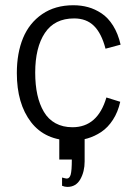

<svg xmlns="http://www.w3.org/2000/svg" viewBox="-20 -530 518 740"><path d="M44.9 0ZM208.5 85V4.9H306.2V92.3Q306.2 131.3 289.6 160.9Q272.9 190.4 239.7 190.4Q229.5 190.4 219.2 186V154.3Q233.9 158.2 237.3 158.2Q248 158.2 252.4 143.1Q256.8 127.9 256.8 85ZM44.9 -248.5Q44.9 -325.2 68.8 -383.3Q92.8 -441.4 142.6 -475.6Q192.4 -509.8 262.7 -509.8Q293 -509.8 319.6 -502.4Q346.2 -495.1 371.3 -478.5Q396.5 -461.9 415.8 -431.2Q435.1 -400.4 444.8 -357.9L386.7 -342.3Q371.1 -401.9 342 -430.4Q313 -459 265.6 -459Q190.4 -459 153.1 -403.1Q115.7 -347.2 115.7 -250Q115.7 -202.6 124 -165Q132.3 -127.4 149.2 -98.9Q166 -70.3 194.1 -54.9Q222.2 -39.6 259.3 -39.6Q356.4 -39.6 390.1 -154.3L443.4 -137.7Q434.6 -98.1 415.3 -68.4Q396 -38.6 370.4 -21.5Q344.7 -4.4 316.4 3.7Q288.1 11.7 257.8 11.7Q154.3 11.7 99.6 -59.3Q44.9 -130.4 44.9 -248.5Z"/></svg>

Font: Pontano Sans
Style: Regular
Weight: 400
Foundry: vernon adams
Version: 1.0